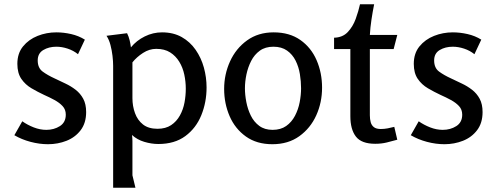

<svg xmlns="http://www.w3.org/2000/svg" viewBox="-20 -660 2320 896"><path d="M243 -509Q277 -509 312 -501Q347 -493 376 -475L344 -407Q323 -424 296 -433Q269 -442 243 -442Q208 -442 182 -426.5Q156 -411 156 -378Q156 -343 179 -326Q202 -309 235 -294Q260 -282 285.5 -270Q311 -258 333 -241Q355 -224 368.5 -199Q382 -174 382 -137Q382 -86 356.5 -52.5Q331 -19 290.5 -3Q250 13 204 13Q164 13 122.5 2Q81 -9 47 -29L84 -94Q108 -77 137.5 -65.5Q167 -54 196 -54Q232 -54 259.5 -71.5Q287 -89 287 -125Q287 -149 272 -165Q257 -181 234 -193.5Q211 -206 186 -217Q156 -231 127 -248Q98 -265 79.5 -292Q61 -319 61 -362Q61 -411 87.5 -443.5Q114 -476 155.5 -492.5Q197 -509 243 -509Z M573 -505Q581 -489 585 -472Q589 -455 591 -439Q617 -471 655.5 -490Q694 -509 736 -509Q789 -509 828 -487Q867 -465 893 -427.5Q919 -390 931.5 -344.5Q944 -299 944 -252Q944 -183 919.5 -122.5Q895 -62 845 -25Q795 12 719 12Q687 12 653.5 2Q620 -8 596 -30Q598 -16 598 -1.5Q598 13 598 22V158L612 216H508V-353Q508 -374 505 -399.5Q502 -425 495.5 -450Q489 -475 477 -493ZM709 -432Q677 -432 647.5 -413Q618 -394 598 -369V-202Q598 -165 610 -132Q622 -99 647.5 -79Q673 -59 715 -59Q753 -59 778.5 -76Q804 -93 819.5 -121Q835 -149 841 -181.5Q847 -214 847 -246Q847 -279 840 -312Q833 -345 816.5 -372Q800 -399 774 -415.5Q748 -432 709 -432Z M1251 13Q1178 13 1127.5 -23Q1077 -59 1051.5 -118Q1026 -177 1026 -245Q1026 -313 1053.5 -373.5Q1081 -434 1133 -471.5Q1185 -509 1257 -509Q1331 -509 1381.5 -473.5Q1432 -438 1457.5 -379Q1483 -320 1483 -251Q1483 -182 1456 -122Q1429 -62 1377 -24.5Q1325 13 1251 13ZM1252 -54Q1290 -54 1315.5 -72Q1341 -90 1356.5 -119.5Q1372 -149 1378.5 -183Q1385 -217 1385 -248Q1385 -280 1379.5 -314Q1374 -348 1359.5 -377Q1345 -406 1319.5 -424Q1294 -442 1256 -442Q1218 -442 1192.5 -423.5Q1167 -405 1152 -375.5Q1137 -346 1130 -312.5Q1123 -279 1123 -248Q1123 -218 1129.5 -184Q1136 -150 1150.5 -120.5Q1165 -91 1190 -72.5Q1215 -54 1252 -54Z M1726 -640Q1719 -605 1713.5 -568.5Q1708 -532 1706 -497H1834L1817 -431H1706V-122Q1706 -104 1710 -89.5Q1714 -75 1725 -66.5Q1736 -58 1757 -58Q1773 -58 1789 -61Q1805 -64 1820 -68L1834 -8Q1809 -1 1784.5 5Q1760 11 1731 11Q1667 11 1641 -22.5Q1615 -56 1615 -118V-431H1539V-484Q1579 -485 1603 -510.5Q1627 -536 1640 -572Q1653 -608 1660 -640Z M2093 -509Q2127 -509 2162 -501Q2197 -493 2226 -475L2194 -407Q2173 -424 2146 -433Q2119 -442 2093 -442Q2058 -442 2032 -426.5Q2006 -411 2006 -378Q2006 -343 2029 -326Q2052 -309 2085 -294Q2110 -282 2135.5 -270Q2161 -258 2183 -241Q2205 -224 2218.5 -199Q2232 -174 2232 -137Q2232 -86 2206.5 -52.5Q2181 -19 2140.5 -3Q2100 13 2054 13Q2014 13 1972.5 2Q1931 -9 1897 -29L1934 -94Q1958 -77 1987.5 -65.5Q2017 -54 2046 -54Q2082 -54 2109.5 -71.5Q2137 -89 2137 -125Q2137 -149 2122 -165Q2107 -181 2084 -193.5Q2061 -206 2036 -217Q2006 -231 1977 -248Q1948 -265 1929.5 -292Q1911 -319 1911 -362Q1911 -411 1937.5 -443.5Q1964 -476 2005.5 -492.5Q2047 -509 2093 -509Z"/></svg>

Font: Rosario Light Medium
Style: Regular
Weight: 500
Version: Version 1.101; ttfautohint (v1.8.1.43-b0c9)